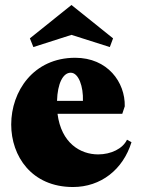

<svg xmlns="http://www.w3.org/2000/svg" viewBox="-20 -739 568 771"><path d="M273 12C385 12 474 -58 508 -168L490 -178C473 -142 426 -119 374 -119C303 -119 226 -164 211 -282H471L481 -312C483 -409 412 -507 282 -507C114 -507 25 -372 25 -239C25 -112 107 12 273 12ZM114 -550 267 -599 421 -550 434 -585 267 -719 100 -585ZM209 -334C211 -404 233 -447 264 -447C296 -447 315 -391 313 -334Z"/></svg>

Font: Sinistre Bold
Style: Regular
Weight: 900
Designer: Jules Durand
Foundry: Collletttivo
Version: Version 69.420;Glyphs 3.2 (3217)